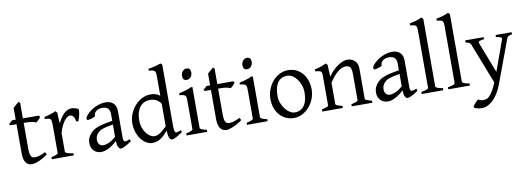

<svg xmlns="http://www.w3.org/2000/svg" viewBox="-71 -1219 5287 1926"><g transform="rotate(-10 2572.5 -256.5)"><path d="M330.1 -57.1Q306.2 -39.6 282.7 -26.1Q259.3 -12.7 238 -3.7Q216.8 5.4 198.7 10Q180.7 14.6 168 14.6Q150.9 14.6 135.5 8.3Q120.1 2 108.4 -12.5Q96.7 -26.9 89.8 -50.3Q83 -73.7 83 -107.9V-407.7H20L9.8 -421.4L47.9 -454.1H83V-574.2L141.1 -625L156.2 -612.8V-454.1H315.9L330.1 -439.9Q325.7 -433.1 319.1 -425.3Q312.5 -417.5 305.7 -410.6Q298.8 -403.8 292.2 -398.2Q285.6 -392.6 280.8 -390.6Q269 -396.5 245.1 -402.1Q221.2 -407.7 181.6 -407.7H156.2V-149.9Q156.2 -120.6 158.9 -101.1Q161.6 -81.5 168 -70.1Q174.3 -58.6 184.3 -53.7Q194.3 -48.8 209 -48.8Q226.1 -48.8 252 -55.7Q277.8 -62.5 315.9 -82Z M720.2 -450.7Q724.6 -447.8 724.4 -433.6Q724.1 -419.4 720.5 -400.9Q716.8 -382.3 710.9 -362.8Q705.1 -343.3 699.2 -330.1H678.2Q675.3 -349.6 669.9 -363.3Q664.6 -377 657.5 -385Q650.4 -393.1 641.8 -396.7Q633.3 -400.4 624 -400.4Q613.3 -400.4 598.9 -391.4Q584.5 -382.3 569.3 -363Q554.2 -343.8 539.3 -313.7Q524.4 -283.7 512.7 -242.2V-50.8Q512.7 -43.5 531 -35.6Q549.3 -27.8 595.2 -21V0H371.1V-21Q403.3 -28.3 421.4 -35.4Q439.5 -42.5 439.5 -50.8V-335Q439.5 -351.1 438.5 -362.1Q437.5 -373 436 -379.9Q434.6 -386.7 432.4 -390.6Q430.2 -394.5 428.2 -397Q424.8 -400.4 420.7 -402.6Q416.5 -404.8 409.9 -406.2Q403.3 -407.7 394 -408.4Q384.8 -409.2 371.1 -410.2V-429.7Q402.8 -438 433.3 -446.5Q463.9 -455.1 488.3 -468.8L505.4 -451.7L511.7 -340.8Q524.9 -367.7 540.3 -391.1Q555.7 -414.6 573.2 -431.9Q590.8 -449.2 610.1 -459Q629.4 -468.8 650.4 -468.8Q666 -468.8 684.1 -464.8Q702.1 -460.9 720.2 -450.7Z M902.3 -48.8Q931.6 -48.8 964.6 -63.7Q997.6 -78.6 1034.7 -110.8V-237.3Q993.7 -230.5 967 -224.1Q940.4 -217.8 923.3 -211.2Q906.2 -204.6 896 -197.3Q885.7 -189.9 877.9 -181.6Q865.2 -168.5 857.4 -151.6Q849.6 -134.8 849.6 -111.8Q849.6 -92.3 855.5 -80.1Q861.3 -67.9 869.6 -60.8Q877.9 -53.7 887 -51.3Q896 -48.8 902.3 -48.8ZM1182.6 -40Q1141.1 -11.2 1114 1.7Q1086.9 14.6 1073.2 14.6Q1057.1 14.6 1046.4 -7.8Q1035.6 -30.3 1034.7 -69.8Q1012.7 -47.9 990.7 -31.7Q968.8 -15.6 947.8 -5.4Q926.8 4.9 908 9.8Q889.2 14.6 873.5 14.6Q856 14.6 837.4 8.8Q818.8 2.9 804 -9.8Q789.1 -22.5 779.3 -42.5Q769.5 -62.5 769.5 -90.8Q769.5 -127.9 782.5 -152.8Q795.4 -177.7 813.5 -195.8Q825.2 -207.5 840.1 -218Q855 -228.5 879.6 -238.3Q904.3 -248 941.4 -256.8Q978.5 -265.6 1034.7 -273.9V-342.8Q1034.7 -359.4 1030.8 -373.8Q1026.9 -388.2 1017.6 -398.7Q1008.3 -409.2 992.4 -414.8Q976.6 -420.4 952.6 -419.9Q937 -419.4 921.9 -414.6Q906.7 -409.7 895.5 -400.9Q884.3 -392.1 877.9 -380.1Q871.6 -368.2 873 -353.5Q873.5 -349.1 863 -343.5Q852.5 -337.9 838.1 -333.5Q823.7 -329.1 809.8 -326.7Q795.9 -324.2 790 -325.7L783.2 -344.7Q794.4 -369.1 817.4 -391.6Q840.3 -414.1 869.9 -431.2Q899.4 -448.2 932.4 -458.5Q965.3 -468.8 996.1 -468.8Q1049.8 -468.8 1078.9 -440.7Q1107.9 -412.6 1107.9 -362.3V-86.9Q1107.9 -66.4 1113.3 -57.6Q1118.7 -48.8 1127.4 -48.8Q1134.3 -48.8 1145 -51.3Q1155.8 -53.7 1175.3 -62Z M1702.6 -41Q1680.2 -25.9 1662.8 -15.4Q1645.5 -4.9 1632.6 1.7Q1619.6 8.3 1610.4 11.5Q1601.1 14.6 1594.2 14.6Q1578.1 14.6 1567.9 -7.3Q1557.6 -29.3 1554.2 -82.5Q1535.6 -60.1 1517.3 -42Q1499 -23.9 1479.7 -11.5Q1460.4 1 1439 7.8Q1417.5 14.6 1392.6 14.6Q1365.2 14.6 1336.4 -1.2Q1307.6 -17.1 1283.4 -46.9Q1259.3 -76.7 1243.9 -119.6Q1228.5 -162.6 1228.5 -216.8Q1228.5 -244.6 1236.1 -274.4Q1243.7 -304.2 1257.8 -332Q1272 -359.9 1292.5 -384.8Q1313 -409.7 1338.4 -428.5Q1363.8 -447.3 1394 -458Q1424.3 -468.8 1458.5 -468.8Q1481.4 -468.8 1504.2 -463.1Q1526.9 -457.5 1553.2 -438V-622.1Q1553.2 -648.9 1551.8 -664.8Q1550.3 -680.7 1543.5 -689.2Q1536.6 -697.8 1522.5 -700.9Q1508.3 -704.1 1482.4 -706.1V-725.1Q1522.5 -730.5 1554.2 -739.5Q1585.9 -748.5 1611.3 -756.8L1626.5 -742.2V-124Q1626.5 -106.9 1627.2 -94.7Q1627.9 -82.5 1629.4 -74.2Q1630.9 -65.9 1632.8 -60.5Q1634.8 -55.2 1637.7 -51.8Q1642.1 -46.4 1654.5 -48.6Q1667 -50.8 1696.3 -62ZM1553.2 -127.4V-356.4Q1537.1 -384.3 1507.8 -399.7Q1478.5 -415 1443.4 -415Q1412.1 -415 1386.2 -403.6Q1360.4 -392.1 1341.6 -369.1Q1322.8 -346.2 1312.3 -312Q1301.8 -277.8 1301.8 -231.9Q1301.8 -190.4 1313.7 -156.5Q1325.7 -122.6 1344.2 -98.6Q1362.8 -74.7 1385 -61.8Q1407.2 -48.8 1427.2 -48.8Q1443.8 -48.8 1460 -55.7Q1476.1 -62.5 1491.7 -73.5Q1507.3 -84.5 1522.7 -98.6Q1538.1 -112.8 1553.2 -127.4Z M1743.7 0V-21Q1776.9 -27.8 1794.4 -35.9Q1812 -43.9 1812 -50.8V-327.1Q1812 -352.1 1811 -367.4Q1810.1 -382.8 1803.7 -391.4Q1797.4 -399.9 1783.4 -403.8Q1769.5 -407.7 1743.7 -410.2V-429.7Q1758.8 -432.6 1775.6 -436.8Q1792.5 -440.9 1809.1 -446Q1825.7 -451.2 1840.8 -457Q1856 -462.9 1868.7 -468.8H1885.3V-50.8Q1885.3 -44.9 1901.6 -36.4Q1918 -27.8 1953.6 -21V0ZM1899.9 -615.7Q1899.9 -602.1 1895.5 -589.8Q1891.1 -577.6 1883.5 -568.6Q1876 -559.6 1865.7 -554.2Q1855.5 -548.8 1843.3 -548.8Q1821.3 -548.8 1811.8 -561Q1802.2 -573.2 1802.2 -595.7Q1802.2 -609.4 1806.6 -621.6Q1811 -633.8 1818.8 -642.8Q1826.7 -651.9 1836.7 -657Q1846.7 -662.1 1858.4 -662.1Q1899.9 -662.1 1899.9 -615.7Z M2310.5 -57.1Q2286.6 -39.6 2263.2 -26.1Q2239.7 -12.7 2218.5 -3.7Q2197.3 5.4 2179.2 10Q2161.1 14.6 2148.4 14.6Q2131.3 14.6 2116 8.3Q2100.6 2 2088.9 -12.5Q2077.1 -26.9 2070.3 -50.3Q2063.5 -73.7 2063.5 -107.9V-407.7H2000.5L1990.2 -421.4L2028.3 -454.1H2063.5V-574.2L2121.6 -625L2136.7 -612.8V-454.1H2296.4L2310.5 -439.9Q2306.2 -433.1 2299.6 -425.3Q2293 -417.5 2286.1 -410.6Q2279.3 -403.8 2272.7 -398.2Q2266.1 -392.6 2261.2 -390.6Q2249.5 -396.5 2225.6 -402.1Q2201.7 -407.7 2162.1 -407.7H2136.7V-149.9Q2136.7 -120.6 2139.4 -101.1Q2142.1 -81.5 2148.4 -70.1Q2154.8 -58.6 2164.8 -53.7Q2174.8 -48.8 2189.5 -48.8Q2206.5 -48.8 2232.4 -55.7Q2258.3 -62.5 2296.4 -82Z M2358.9 0V-21Q2392.1 -27.8 2409.7 -35.9Q2427.2 -43.9 2427.2 -50.8V-327.1Q2427.2 -352.1 2426.3 -367.4Q2425.3 -382.8 2418.9 -391.4Q2412.6 -399.9 2398.7 -403.8Q2384.8 -407.7 2358.9 -410.2V-429.7Q2374 -432.6 2390.9 -436.8Q2407.7 -440.9 2424.3 -446Q2440.9 -451.2 2456.1 -457Q2471.2 -462.9 2483.9 -468.8H2500.5V-50.8Q2500.5 -44.9 2516.8 -36.4Q2533.2 -27.8 2568.8 -21V0ZM2515.1 -615.7Q2515.1 -602.1 2510.7 -589.8Q2506.3 -577.6 2498.8 -568.6Q2491.2 -559.6 2481 -554.2Q2470.7 -548.8 2458.5 -548.8Q2436.5 -548.8 2427 -561Q2417.5 -573.2 2417.5 -595.7Q2417.5 -609.4 2421.9 -621.6Q2426.3 -633.8 2434.1 -642.8Q2441.9 -651.9 2451.9 -657Q2461.9 -662.1 2473.6 -662.1Q2515.1 -662.1 2515.1 -615.7Z M2983.9 -222.2Q2983.9 -260.7 2971.2 -295.7Q2958.5 -330.6 2938.5 -357.2Q2918.5 -383.8 2893.1 -399.4Q2867.7 -415 2842.8 -415Q2805.7 -415 2780.3 -400.9Q2754.9 -386.7 2739.5 -362.1Q2724.1 -337.4 2717.3 -303.7Q2710.4 -270 2710.4 -231Q2710.4 -192.4 2724.1 -157.5Q2737.8 -122.6 2758.5 -96.2Q2779.3 -69.8 2804.2 -54.4Q2829.1 -39.1 2851.6 -39.1Q2886.2 -39.1 2911.1 -52Q2936 -64.9 2952.1 -88.9Q2968.3 -112.8 2976.1 -146.5Q2983.9 -180.2 2983.9 -222.2ZM3059.6 -236.8Q3059.6 -204.1 3051.3 -172.9Q3043 -141.6 3028.3 -113.8Q3013.7 -85.9 2993.2 -62.3Q2972.7 -38.6 2948 -21.5Q2923.3 -4.4 2895.5 5.1Q2867.7 14.6 2837.9 14.6Q2791.5 14.6 2754.2 -2.9Q2716.8 -20.5 2690.2 -51.3Q2663.6 -82 2649.2 -124.5Q2634.8 -167 2634.8 -216.8Q2634.8 -249 2642.8 -280.3Q2650.9 -311.5 2665.3 -339.6Q2679.7 -367.7 2700 -391.4Q2720.2 -415 2744.9 -432.1Q2769.5 -449.2 2798.1 -459Q2826.7 -468.8 2856.9 -468.8Q2902.8 -468.8 2940.2 -451.2Q2977.5 -433.6 3004.2 -402.6Q3030.8 -371.6 3045.2 -329.1Q3059.6 -286.6 3059.6 -236.8Z M3425.8 0V-21Q3460.9 -30.3 3477.5 -37.1Q3494.1 -43.9 3494.1 -50.8V-309.1Q3494.1 -338.9 3490.7 -357.4Q3487.3 -376 3480 -386.7Q3472.7 -397.5 3460.7 -401.4Q3448.7 -405.3 3431.6 -405.3Q3416.5 -405.3 3397.9 -397.9Q3379.4 -390.6 3358.2 -374.5Q3336.9 -358.4 3313.7 -332.3Q3290.5 -306.2 3267.1 -268.1V-50.8Q3267.1 -43.5 3285.4 -35.6Q3303.7 -27.8 3335.4 -21V0H3125.5V-21Q3157.7 -29.3 3175.8 -35.9Q3193.8 -42.5 3193.8 -50.8V-347.2Q3193.8 -366.2 3192.4 -377.4Q3190.9 -388.7 3184.3 -395Q3177.7 -401.4 3164.1 -404.3Q3150.4 -407.2 3125.5 -410.2V-429.7Q3158.7 -435.1 3187 -445.1Q3215.3 -455.1 3242.7 -468.8L3259.8 -451.7L3265.1 -330.1Q3286.6 -362.8 3312.5 -388.4Q3338.4 -414.1 3364.7 -431.9Q3391.1 -449.7 3415.8 -459.2Q3440.4 -468.8 3459.5 -468.8Q3480.5 -468.8 3500 -462.4Q3519.5 -456.1 3534.4 -442.9Q3549.3 -429.7 3558.3 -409.4Q3567.4 -389.2 3567.4 -361.8V-50.8Q3567.4 -43.9 3582.3 -37.4Q3597.2 -30.8 3635.7 -21V0Z M3822.3 -48.8Q3851.6 -48.8 3884.5 -63.7Q3917.5 -78.6 3954.6 -110.8V-237.3Q3913.6 -230.5 3887 -224.1Q3860.4 -217.8 3843.3 -211.2Q3826.2 -204.6 3815.9 -197.3Q3805.7 -189.9 3797.9 -181.6Q3785.2 -168.5 3777.3 -151.6Q3769.5 -134.8 3769.5 -111.8Q3769.5 -92.3 3775.4 -80.1Q3781.2 -67.9 3789.6 -60.8Q3797.9 -53.7 3806.9 -51.3Q3815.9 -48.8 3822.3 -48.8ZM4102.5 -40Q4061 -11.2 4033.9 1.7Q4006.8 14.6 3993.2 14.6Q3977.1 14.6 3966.3 -7.8Q3955.6 -30.3 3954.6 -69.8Q3932.6 -47.9 3910.6 -31.7Q3888.7 -15.6 3867.7 -5.4Q3846.7 4.9 3827.9 9.8Q3809.1 14.6 3793.5 14.6Q3775.9 14.6 3757.3 8.8Q3738.8 2.9 3723.9 -9.8Q3709 -22.5 3699.2 -42.5Q3689.5 -62.5 3689.5 -90.8Q3689.5 -127.9 3702.4 -152.8Q3715.3 -177.7 3733.4 -195.8Q3745.1 -207.5 3760 -218Q3774.9 -228.5 3799.6 -238.3Q3824.2 -248 3861.3 -256.8Q3898.4 -265.6 3954.6 -273.9V-342.8Q3954.6 -359.4 3950.7 -373.8Q3946.8 -388.2 3937.5 -398.7Q3928.2 -409.2 3912.4 -414.8Q3896.5 -420.4 3872.6 -419.9Q3856.9 -419.4 3841.8 -414.6Q3826.7 -409.7 3815.4 -400.9Q3804.2 -392.1 3797.9 -380.1Q3791.5 -368.2 3793 -353.5Q3793.5 -349.1 3783 -343.5Q3772.5 -337.9 3758.1 -333.5Q3743.7 -329.1 3729.7 -326.7Q3715.8 -324.2 3710 -325.7L3703.1 -344.7Q3714.4 -369.1 3737.3 -391.6Q3760.3 -414.1 3789.8 -431.2Q3819.3 -448.2 3852.3 -458.5Q3885.3 -468.8 3916 -468.8Q3969.7 -468.8 3998.8 -440.7Q4027.8 -412.6 4027.8 -362.3V-86.9Q4027.8 -66.4 4033.2 -57.6Q4038.6 -48.8 4047.4 -48.8Q4054.2 -48.8 4064.9 -51.3Q4075.7 -53.7 4095.2 -62Z M4138.7 0V-21Q4159.7 -24.4 4173.8 -28.1Q4188 -31.7 4196.3 -35.4Q4204.6 -39.1 4208.3 -43Q4211.9 -46.9 4211.9 -50.8V-632.8Q4211.9 -654.8 4209 -667Q4206.1 -679.2 4198.2 -685.3Q4190.4 -691.4 4177.2 -693.6Q4164.1 -695.8 4143.6 -698.2V-717.8Q4178.7 -724.6 4208 -732.9Q4237.3 -741.2 4267.6 -756.8L4285.2 -740.2V-50.8Q4285.2 -43.5 4301.8 -35.6Q4318.4 -27.8 4358.4 -21V0Z M4409.7 0V-21Q4430.7 -24.4 4444.8 -28.1Q4459 -31.7 4467.3 -35.4Q4475.6 -39.1 4479.2 -43Q4482.9 -46.9 4482.9 -50.8V-632.8Q4482.9 -654.8 4480 -667Q4477.1 -679.2 4469.2 -685.3Q4461.4 -691.4 4448.2 -693.6Q4435.1 -695.8 4414.6 -698.2V-717.8Q4449.7 -724.6 4479 -732.9Q4508.3 -741.2 4538.6 -756.8L4556.2 -740.2V-50.8Q4556.2 -43.5 4572.8 -35.6Q4589.4 -27.8 4629.4 -21V0Z M5134.3 -433.1Q5119.6 -429.7 5110.4 -426.8Q5101.1 -423.8 5095.2 -420.2Q5089.4 -416.5 5086.2 -411.9Q5083 -407.2 5080.6 -399.9L4917.5 40Q4897 94.2 4871.8 132.8Q4846.7 171.4 4819.6 196Q4792.5 220.7 4765.1 232.4Q4737.8 244.1 4713.4 244.1Q4694.8 244.1 4679.2 241.7Q4663.6 239.3 4652.3 235.6Q4641.1 231.9 4634.8 227.3Q4628.4 222.7 4628.4 218.3Q4628.4 215.3 4634.3 206.5Q4640.1 197.8 4648.9 187.3Q4657.7 176.8 4667.7 167Q4677.7 157.2 4685.5 152.3Q4709 166 4732.2 167Q4755.4 168 4773.4 161.1Q4782.2 158.2 4793.9 147.5Q4805.7 136.7 4817.6 121.1Q4829.6 105.5 4841.1 85.7Q4852.5 65.9 4861.3 44.9L4875.5 11.2L4715.3 -399.9Q4710.9 -413.6 4698.2 -420.7Q4685.5 -427.7 4661.1 -433.1V-454.1H4849.6V-433.1Q4830.6 -430.7 4818.6 -428.2Q4806.6 -425.8 4800 -422.1Q4793.5 -418.5 4792.5 -413.1Q4791.5 -407.7 4794.4 -399.9L4914.6 -88.9L5027.3 -399.9Q5029.8 -407.2 5028.1 -412.4Q5026.4 -417.5 5019.8 -421.1Q5013.2 -424.8 5001.2 -427.5Q4989.3 -430.2 4971.2 -433.1V-454.1H5134.3Z"/></g></svg>

Font: Gentium Plus Afr
Style: Regular
Weight: 400
Designer: J. Victor Gaultney, Annie Olsen, Iska Routamaa, Becca Hirsbrunner
Foundry: SIL International
Version: Version 5.000